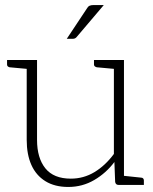

<svg xmlns="http://www.w3.org/2000/svg" viewBox="-20 -734 609 762"><path d="M251 8Q197 8 160 -15Q123 -38 104.5 -79.5Q86 -121 86 -179V-496H127V-179Q127 -107 160 -66Q193 -25 261 -25Q312 -25 355 -51Q398 -77 432 -123V-496H472V0H451Q439 0 437 -12L434 -91Q401 -47 354 -19.5Q307 8 251 8ZM459 0 464 -37 540 -29Q545 -29 548 -26Q551 -23 551 -18V0ZM99 -496 94 -460 18 -467Q14 -468 11 -470.5Q8 -473 8 -478V-496ZM445 -496 440 -460 364 -467Q360 -468 356.5 -470.5Q353 -473 353 -478V-496ZM245 -580 324 -699Q329 -708 335 -711Q341 -714 352 -714H392L285 -588Q282 -584 278 -582Q274 -580 269 -580Z"/></svg>

Font: Aleo ExtraLight
Style: Regular
Weight: 250
Designer: Alessio Laiso
Foundry: Alessio Laiso
Version: Version 2.001;gftools[0.9.29]